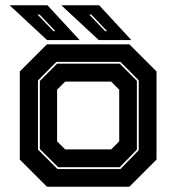

<svg xmlns="http://www.w3.org/2000/svg" viewBox="-20 -708 668 728"><path d="M158 0 55 -103V-437L158 -540H470.5L573.5 -437V-103L470.5 0ZM198 -67H436.5L506 -138.5V-403.5L436.5 -473.5H194L124 -403V-141ZM200.5 -74 131 -143V-401L196.5 -466.5H434L499 -401.5V-140.5L434 -74ZM227 -141.5H401.5L432 -172V-368L401.5 -398.5H227L196.5 -368V-172ZM478 -556H354.5L212.5 -688H356ZM386 -590 326 -653H318L378.5 -590ZM282 -556H158.5L16.5 -688H160ZM190 -590 130 -653H122L182.5 -590Z"/></svg>

Font: Tourney Thin ExtraBold
Style: Regular
Weight: 800
Version: Version 1.015